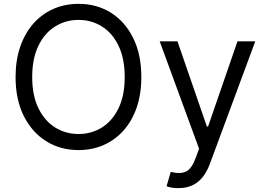

<svg xmlns="http://www.w3.org/2000/svg" viewBox="-20 -757 1358 981"><path d="M381.3 9.8Q288.6 9.8 215.8 -35.6Q143.1 -81.1 101.3 -164.8Q59.6 -248.5 59.6 -363.3Q59.6 -449.7 83.5 -518.8Q107.4 -587.9 150.6 -636.7Q193.8 -685.5 252.7 -711.4Q311.5 -737.3 381.3 -737.3Q474.6 -737.3 546.9 -691.9Q619.1 -646.5 660.6 -562.5Q702.1 -478.5 702.1 -363.3Q702.1 -276.9 678.5 -208Q654.8 -139.2 611.6 -90.6Q568.4 -42 509.8 -16.1Q451.2 9.8 381.3 9.8ZM381.3 -72.3Q447.3 -72.3 500.7 -105.7Q554.2 -139.2 585.7 -204.1Q617.2 -269 617.2 -363.3Q617.2 -458 585.7 -523.2Q554.2 -588.4 500.7 -621.8Q447.3 -655.3 381.3 -655.3Q315.4 -655.3 261.7 -621.8Q208 -588.4 176.3 -523.2Q144.5 -458 144.5 -363.3Q144.5 -269 176.3 -204.1Q208 -139.2 261.7 -105.7Q315.4 -72.3 381.3 -72.3ZM892.6 204.1Q871.1 204.6 854.5 201.2Q837.9 197.8 831.1 194.3L852.5 121.1L860.8 123Q902.8 132.8 931.4 118.9Q960 105 981.4 45.9L997.1 2.9L795.9 -545.9H886.7L1037.1 -110.4H1043L1193.4 -545.9H1284.2L1052.7 79.1Q1037.1 121.6 1014.2 149.4Q991.2 177.2 960.9 190.7Q930.7 204.1 892.6 204.1Z"/></svg>

Font: Inter V
Style: 
Weight: 400
Designer: Rasmus Andersson
Foundry: rsms
Version: Version 4.000;git-a3f224843